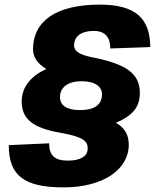

<svg xmlns="http://www.w3.org/2000/svg" viewBox="-20 -746 671 832"><path d="M255 66C428 66 538 -12 538 -119C538 -161 521 -192 482 -214C559 -246 586 -286 586 -343C586 -424 533 -468 378 -498C326 -509 301 -523 301 -549C301 -588 331 -612 386 -612C436 -612 458 -584 458 -536L631 -542C631 -665 568 -726 413 -726C226 -726 124 -657 123 -533C123 -499 142 -470 181 -447C118 -419 74 -372 74 -306C74 -231 122 -192 239 -171C339 -154 360 -135 360 -103C360 -66 324 -50 274 -50C215 -50 193 -74 193 -125L18 -117C18 13 82 66 255 66ZM325 -269C267 -269 240 -291 240 -325C240 -364 269 -394 334 -394C394 -394 422 -369 422 -338C422 -292 390 -269 325 -269Z"/></svg>

Font: Geist ExtraBold
Style: Italic
Weight: 800
Italic angle: -12°
Designer: Basement.studio, Andrés Briganti, Mateo Zaragoza
Foundry: Basement.studio, Vercel, Andrés Briganti, Guido Ferreyra, Mateo Zaragoza
Version: Version 1.500